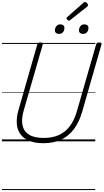

<svg xmlns="http://www.w3.org/2000/svg" viewBox="-20 -1451 1063 1971"><path d="M426 19Q339 19 280 -5.5Q221 -30 189 -74.5Q157 -119 152.5 -181Q148 -243 169 -319L363 -996Q366 -1006 373 -1010.5Q380 -1015 395 -1015Q409 -1015 415.5 -1010.5Q422 -1006 419 -995L223 -315Q198 -228 211 -165Q224 -102 278 -68.5Q332 -35 429 -35Q518 -35 584.5 -65Q651 -95 697 -156Q743 -217 769 -308L967 -996Q970 -1006 976.5 -1010.5Q983 -1015 999 -1015Q1028 -1015 1022 -995L824 -305Q793 -197 738.5 -125Q684 -53 606.5 -17Q529 19 426 19ZM585 -1103Q567 -1103 555.5 -1112Q544 -1121 544 -1140Q544 -1164 559 -1182.5Q574 -1201 600 -1201Q618 -1201 629.5 -1192Q641 -1183 641 -1163Q641 -1139 627 -1121Q613 -1103 585 -1103ZM832 -1103Q814 -1103 802.5 -1112Q791 -1121 791 -1140Q791 -1164 805.5 -1182.5Q820 -1201 847 -1201Q865 -1201 876.5 -1192Q888 -1183 888 -1163Q888 -1139 873.5 -1121Q859 -1103 832 -1103ZM688 -1239Q680 -1239 671.5 -1247.5Q663 -1256 663 -1263Q663 -1266 664 -1269Q665 -1272 669 -1275L836 -1422Q840 -1426 843 -1428.5Q846 -1431 851 -1431Q857 -1431 865 -1426Q873 -1421 878 -1413Q883 -1405 883 -1398Q883 -1395 882 -1391.5Q881 -1388 875 -1383L702 -1246Q697 -1243 694 -1241Q691 -1239 688 -1239ZM0 490H958V500H0ZM0 -20H958V0H0ZM0 -505H958V-500H0ZM0 -1010H958V-1000H0Z"/></svg>

Font: Playwrite TZ Guides
Style: Regular
Weight: 400
Designer: Veronika Burian, José Scaglione
Foundry: TypeTogether
Version: Version 1.003